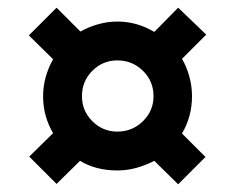

<svg xmlns="http://www.w3.org/2000/svg" viewBox="-20 -603 612 499"><path d="M92 -353Q92 -379 99 -403.5Q106 -428 118 -449L55 -511L127 -583L189 -521Q210 -533 235 -540Q260 -547 285 -547Q336 -547 381 -520L443 -583L516 -513L453 -450Q465 -430 472 -404.5Q479 -379 479 -353Q479 -300 453 -256L514 -195L443 -124L381 -185Q360 -174 335.5 -167Q311 -160 285 -160Q229 -160 188 -185L127 -125L56 -196L118 -257Q92 -301 92 -353ZM193 -353Q193 -315 220 -288Q247 -261 285 -261Q324 -261 351.5 -288Q379 -315 379 -353Q379 -392 351.5 -419Q324 -446 285 -446Q247 -446 220 -419Q193 -392 193 -353Z"/></svg>

Font: Noto Sans
Style: Bold
Weight: 700
Designer: Monotype Design Team
Foundry: Monotype Imaging Inc.
Version: Version 2.000;GOOG;noto-source:20170915:90ef993387c0; ttfaut